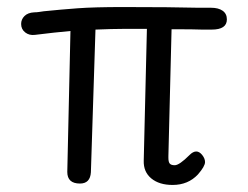

<svg xmlns="http://www.w3.org/2000/svg" viewBox="-20 -527 704 545"><path d="M624 -472Q624 -443 581 -443H553Q533 -444 467 -444L458 -84V-79Q458 -67 462 -62.5Q466 -58 476 -58Q489 -58 518 -87Q528 -97 537 -97Q546 -97 554 -87Q562 -77 562 -67Q562 -55 542 -32Q514 -2 470 -2Q432 -2 409.5 -20.5Q387 -39 388 -71L397 -445H329Q299 -445 251 -443L238 -38Q236 -6 207 -6Q171 -6 171 -39L180 -439Q135 -435 79 -428Q63 -426 51.5 -435Q40 -444 40 -459Q40 -472 49.5 -481.5Q59 -491 77 -492Q84 -492 90.5 -493Q97 -494 104 -495Q153 -500 200.5 -503.5Q248 -507 329 -507Q467 -507 543 -505H579Q600 -505 612 -496.5Q624 -488 624 -472Z"/></svg>

Font: Mali
Style: Regular
Weight: 400
Version: Version 1.000; ttfautohint (v1.6)